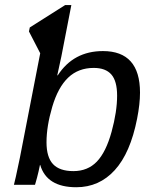

<svg xmlns="http://www.w3.org/2000/svg" viewBox="-20 -745 640 774"><path d="M142.1 -530.3 96.7 -618.2 100.1 -634.3 242.7 -724.6H267.6L227.5 -518.1L210.9 -441.4H212.9Q276.4 -539.1 395 -539.1Q544.4 -539.1 544.4 -371.6Q544.4 -325.7 532.7 -266.6Q505.4 -127.9 442.6 -59.1Q379.9 9.8 287.6 9.8Q168.5 9.8 142.1 -80.1H141.1Q138.7 -67.4 135.5 -54Q132.3 -40.5 129.4 -29.3Q126.5 -18.1 124 -10Q121.6 -2 121.1 0H36.1Q40 -12.2 60.1 -108.9ZM452.1 -359.4Q452.1 -418 429 -444.6Q405.8 -471.2 357.9 -471.2Q295.9 -471.2 254.9 -432.1Q213.9 -393.1 190.7 -314.5Q167.5 -235.8 167.5 -171.4Q167.5 -111.3 193.8 -83.3Q220.2 -55.2 275.9 -55.2Q333.5 -55.2 370.4 -93.5Q407.2 -131.8 429.7 -213.4Q452.1 -294.9 452.1 -359.4Z"/></svg>

Font: Cousine
Style: Italic
Weight: 400
Italic angle: -12°
Monospace: yes
Designer: Steve Matteson
Foundry: Monotype Imaging Inc.
Version: Version 1.21